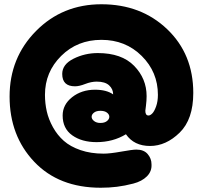

<svg xmlns="http://www.w3.org/2000/svg" viewBox="-20 -747 952 901"><path d="M691 24Q691 -3 673 -24Q655 -45 620 -45Q602 -45 549 -35.5Q496 -26 466 -26Q406 -26 358 -42.5Q310 -59 279.5 -86Q249 -113 228.5 -150Q208 -187 199.5 -224.5Q191 -262 191 -302Q191 -409 267 -484.5Q343 -560 456 -560Q569 -560 645 -484.5Q721 -409 721 -302Q721 -271 712.5 -247.5Q704 -224 694.5 -214.5Q685 -205 677 -205Q662 -205 662 -227Q662 -228 665 -251.5Q668 -275 668 -296Q668 -378 609.5 -438Q551 -498 439 -498Q378 -498 325 -471.5Q272 -445 272 -400Q272 -342 332 -342Q352 -342 380 -353Q408 -364 434 -364Q473 -364 492 -346.5Q511 -329 511 -304Q480 -326 426 -326Q363 -326 318.5 -291Q274 -256 274 -205Q274 -144 319 -112Q364 -80 433 -80Q510 -80 571 -117Q609 -62 684 -62Q759 -62 823 -124.5Q887 -187 887 -311Q887 -493 764.5 -610Q642 -727 456 -727Q273 -727 149 -601.5Q25 -476 25 -294Q25 -110 140.5 12Q256 134 453 134Q492 134 528.5 129.5Q565 125 605.5 114.5Q646 104 669.5 80.5Q693 57 691 24ZM451 -170Q433 -170 421.5 -179Q410 -188 410 -199Q410 -210 421 -218.5Q432 -227 451 -227Q471 -227 482 -218.5Q493 -210 493 -199Q493 -188 482 -179Q471 -170 451 -170Z"/></svg>

Font: Cherry Bomb
Style: Regular
Weight: 400
Designer: satsuyako
Foundry: satsuyako
Version: Version 4.0